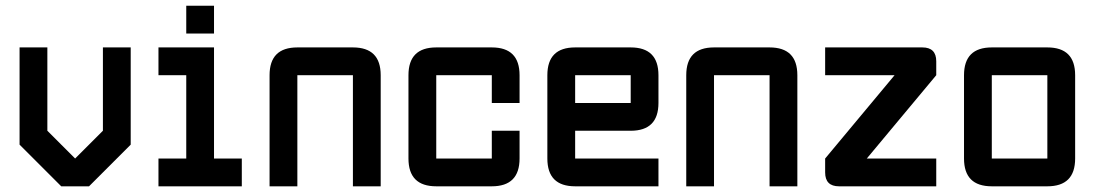

<svg xmlns="http://www.w3.org/2000/svg" viewBox="-20 -655 3849 675"><path d="M341.8 -488.3H439.5V-146.5L293 0H195.3L48.8 -146.5V-488.3H146.5V-195.3L244.1 -97.7L341.8 -195.3Z M634.8 -537.1V-634.8H732.4V-537.1ZM537.1 0V-97.7H634.8V-390.6H537.1V-488.3H732.4V-97.7H830.1V0Z M1220.7 -390.6H1025.4V0H927.7V-390.6Q927.7 -488.3 1025.4 -488.3H1220.7Q1318.4 -488.3 1318.4 -390.6V0H1220.7Z M1709 0H1513.7Q1416 0 1416 -97.7V-390.6Q1416 -488.3 1513.7 -488.3H1709Q1806.6 -488.3 1806.6 -390.6V-293H1709V-390.6H1513.7V-97.7H1709V-195.3H1806.6V-97.7Q1806.6 0 1709 0Z M2002 -488.3H2197.3Q2294.9 -488.3 2294.9 -390.6V-293Q2294.9 -195.3 2197.3 -195.3H2002V-97.7H2294.9V0H2002Q1904.3 0 1904.3 -97.7V-390.6Q1904.3 -488.3 2002 -488.3ZM2197.3 -390.6H2002V-293H2197.3Z M2685.5 -390.6H2490.2V0H2392.6V-390.6Q2392.6 -488.3 2490.2 -488.3H2685.5Q2783.2 -488.3 2783.2 -390.6V0H2685.5Z M2880.9 -488.3H3222.7Q3271.5 -488.3 3271.5 -439.5V-390.6L3027.3 -97.7H3271.5V0H2929.7Q2880.9 0 2880.9 -48.8V-97.7L3125 -390.6H2880.9Z M3662.1 0H3466.8Q3369.1 0 3369.1 -97.7V-390.6Q3369.1 -488.3 3466.8 -488.3H3662.1Q3759.8 -488.3 3759.8 -390.6V-97.7Q3759.8 0 3662.1 0ZM3662.1 -97.7V-390.6H3466.8V-97.7Z"/></svg>

Font: BabelStone Runic Dotted
Style: Regular
Weight: 400
Designer: Andrew West
Foundry: BabelStone
Version: Version 3.003 March 14, 2022